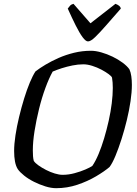

<svg xmlns="http://www.w3.org/2000/svg" viewBox="-20 -986 719 1006"><path d="M274 0Q248 0 217.5 -9.5Q187 -19 158 -33.5Q129 -48 106.5 -66Q84 -84 73 -100Q63 -116 58.5 -140Q54 -164 54 -195Q54 -231 61 -277Q68 -323 80 -373Q92 -423 106.5 -470Q121 -517 136.5 -554Q152 -591 166 -612Q188 -629 219 -647.5Q250 -666 287.5 -682.5Q325 -699 368 -709.5Q411 -720 457 -720Q481 -720 511 -711.5Q541 -703 570 -689Q599 -675 622.5 -657.5Q646 -640 658 -623Q665 -608 668 -586.5Q671 -565 671 -541Q671 -504 664 -456Q657 -408 644.5 -356.5Q632 -305 616.5 -256.5Q601 -208 585 -169.5Q569 -131 554 -111Q527 -88 483 -62Q439 -36 385.5 -18Q332 0 274 0ZM308 -70Q339 -70 370.5 -78.5Q402 -87 427.5 -98Q453 -109 464 -117Q481 -142 496.5 -179Q512 -216 525.5 -261Q539 -306 549.5 -353Q560 -400 565.5 -444.5Q571 -489 571 -525Q571 -539 570 -553.5Q569 -568 567 -579Q565 -586 549.5 -597.5Q534 -609 511.5 -621Q489 -633 463.5 -641Q438 -649 417 -649Q389 -649 359.5 -643Q330 -637 303.5 -628.5Q277 -620 256 -611Q237 -577 218 -525.5Q199 -474 184.5 -415Q170 -356 161 -299.5Q152 -243 152 -198Q152 -181 153 -167.5Q154 -154 157 -143Q164 -132 181.5 -119.5Q199 -107 221.5 -95.5Q244 -84 267 -77Q290 -70 308 -70ZM441 -769Q429 -769 412.5 -791.5Q396 -814 376.5 -853Q357 -892 335 -941Q341 -949 347 -956Q353 -963 365 -966L454 -864L585 -966Q598 -961 605 -955Q612 -949 613 -941Q570 -892 536 -853Q502 -814 478.5 -791.5Q455 -769 441 -769Z"/></svg>

Font: Texturina Medium 12pt Medium
Style: Italic
Weight: 500
Italic angle: -11°
Version: Version 1.002